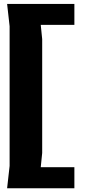

<svg xmlns="http://www.w3.org/2000/svg" viewBox="-20 -780 490 999"><path d="M30 -643.5 17 -759.5H367V-650.5H192L199.5 -576.5V16L192 90H367V199.5H17L30 83.5Z"/></svg>

Font: B612
Style: Bold
Weight: 700
Designer: Nicolas Chauveau, Thomas Paillot, Jonathan Favre-Lamarine, Jean-Luc Vinot
Foundry: AIRBUS
Version: Version 1.008